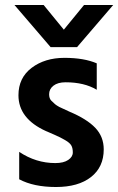

<svg xmlns="http://www.w3.org/2000/svg" viewBox="-20 -745 474 770"><path d="M289 -556H183L38 -725H155L236 -626L317 -725H434ZM396 -146Q396 -75 345 -35Q294 5 204.5 5Q115 5 57 -26V-136Q124 -91 202 -91Q235 -91 253.5 -103.5Q272 -116 272 -133.5Q272 -151 266 -161.5Q260 -172 243 -182Q221 -195 198.5 -204.5Q176 -214 174.5 -215Q173 -216 170 -217Q167 -218 165 -219Q54 -269 54 -363Q54 -433 107 -473Q160 -513 238.5 -513Q317 -513 368 -491V-385Q318 -415 243 -415Q212 -415 194.5 -401.5Q177 -388 177 -367Q177 -350 186 -341Q195 -332 201 -327Q207 -322 218 -316Q245 -303 259 -297Q328 -268 362 -232.5Q396 -197 396 -146Z"/></svg>

Font: Hind Kochi SemiBold
Style: Regular
Weight: 600
Designer: Dhruvi Tolia
Foundry: Indian Type Foundry
Version: Version 0.702;PS 1.0;hotconv 1.0.81;makeotf.lib2.5.63406